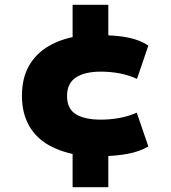

<svg xmlns="http://www.w3.org/2000/svg" viewBox="-20 -661 711 796"><path d="M281 115V-62L312 -17Q239 -28 184.5 -58Q130 -88 100.5 -140Q71 -192 71 -264Q71 -337 100 -388Q129 -439 182 -470Q235 -501 307 -512L281 -466V-641H429V-478L400 -515Q464 -515 512.5 -505Q561 -495 595 -472L548 -334Q513 -350 475 -357Q437 -364 398 -364Q332 -364 295 -340Q258 -316 258 -263Q258 -210 294.5 -187.5Q331 -165 398 -165Q437 -165 475.5 -172Q514 -179 547 -194L595 -54Q558 -32 508 -23Q458 -14 396 -13L429 -51V115Z"/></svg>

Font: Nunito Sans 7pt SemiExpanded Black
Style: Regular
Weight: 900
Width: 6
Designer: Vernon Adams
Foundry: Vernon Adams
Version: Version 3.101;gftools[0.9.27]